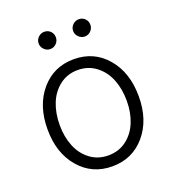

<svg xmlns="http://www.w3.org/2000/svg" viewBox="-135 -834 860 950"><g transform="rotate(-20 295.5 -359.5)"><path d="M204.6 -639.2Q186.5 -639.2 172.9 -652.8Q159.2 -666.5 159.2 -684.6Q159.2 -703.6 172.9 -716.8Q186.5 -730 204.6 -730Q224.1 -730 237.1 -717Q250 -704.1 250 -684.6Q250 -666.5 236.8 -652.8Q223.6 -639.2 204.6 -639.2ZM386.2 -639.2Q368.2 -639.2 354.5 -652.8Q340.8 -666.5 340.8 -684.6Q340.8 -703.6 354.5 -716.8Q368.2 -730 386.2 -730Q405.8 -730 418.7 -717Q431.6 -704.1 431.6 -684.6Q431.6 -666.5 418.5 -652.8Q405.3 -639.2 386.2 -639.2ZM55.2 -270Q55.2 -395.5 122.3 -474.1Q189.5 -552.7 295.4 -552.7Q401.4 -552.7 468.5 -474.1Q535.6 -395.5 535.6 -270Q535.6 -145.5 468.5 -67.1Q401.4 11.2 295.4 11.2Q189.5 11.2 122.3 -67.1Q55.2 -145.5 55.2 -270ZM200 -77.1Q240.7 -46.4 295.4 -46.4Q350.1 -46.4 390.9 -77.1Q431.6 -107.9 451.9 -158Q472.2 -208 472.2 -270Q472.2 -332 452.1 -382.6Q432.1 -433.1 391.1 -464.4Q350.1 -495.6 295.4 -495.6Q240.7 -495.6 200 -464.4Q159.2 -433.1 139.2 -382.6Q119.1 -332 119.1 -270Q119.1 -208 139.2 -158Q159.2 -107.9 200 -77.1Z"/></g></svg>

Font: Interop Light
Style: Regular
Weight: 300
Designer: Rasmus Andersson, Google, Jang Haemin
Foundry: jhaemin
Version: Version 1.007